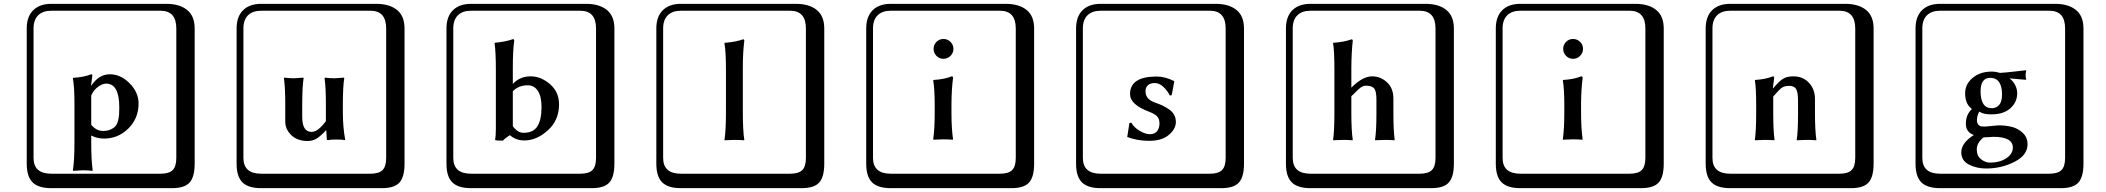

<svg xmlns="http://www.w3.org/2000/svg" viewBox="-20 -774 11036 1006"><path d="M458 -273.9V-120.1Q484.9 -87.9 520 -87.9Q543 -87.9 559.6 -95.5Q576.2 -103 585.2 -113.5Q594.2 -124 598.6 -142.1Q603 -160.2 604 -174.6Q605 -189 605 -211.9Q605 -335.9 536.1 -335.9Q516.1 -335.9 493.2 -318.8Q470.2 -301.8 458 -273.9ZM370.1 -32.2V-231.9Q370.1 -320.8 361.8 -363.8L363.8 -366.2Q421.9 -370.1 458 -384.8Q463.9 -384.8 463.9 -377L457 -326.2H459Q499 -385.3 556.2 -384.8Q612.3 -384.8 659.2 -337.4Q706.1 -290 706.1 -231.9Q706.1 -153.8 652.6 -100.8Q599.1 -47.9 524.9 -47.9Q489.7 -47.9 458 -64V-32.2Q458 69.8 465.8 118.2L463.9 121.1Q439.9 118.2 414.1 118.2L362.8 121.1L361.8 118.2Q370.1 71.8 370.1 -32.2ZM249 -717.8Q204.1 -717.8 179.9 -693.8Q155.8 -669.9 155.8 -625V53.2Q155.8 136.2 249 136.2H820.8Q865.7 136.2 884.8 117.2Q903.8 98.1 903.8 53.2V-625Q903.8 -717.8 820.8 -717.8ZM1000 84Q1000 152.8 973.4 182.4Q946.8 211.9 880.9 211.9H249Q181.2 211.9 150.6 181.4Q120.1 150.9 120.1 84V-625Q120.1 -687 154.1 -720.5Q188 -753.9 249 -753.9H851.1Q920.9 -753.9 960.4 -721.9Q1000 -689.9 1000 -625Z M1687.5 -90.8Q1656.7 -57.6 1636.2 -46.4Q1615.7 -35.2 1591.8 -35.2Q1538.6 -35.2 1506.6 -65.7Q1474.6 -96.2 1474.6 -137.2V-230Q1474.6 -314.9 1467.8 -363.8L1468.8 -367.2Q1493.7 -364.3 1518.6 -363.8L1569.8 -367.2L1570.8 -363.8Q1564 -324.7 1563.5 -230V-162.1Q1563.5 -83 1611.8 -83Q1616.7 -83 1622.1 -84Q1627.4 -85 1632.6 -87.4Q1637.7 -89.8 1641.6 -92Q1645.5 -94.2 1650.6 -99.1Q1655.8 -104 1658.7 -106Q1661.6 -107.9 1667.2 -114.5Q1672.9 -121.1 1674.3 -122.6Q1675.8 -124 1681.2 -131.1Q1686.5 -138.2 1687.5 -139.2V-230Q1687.5 -314.9 1680.7 -363.8L1681.6 -367.2Q1706.5 -364.3 1731.4 -363.8L1782.7 -367.2L1783.7 -363.8Q1776.9 -324.7 1776.4 -230V-187Q1776.4 -106.9 1788.6 -43L1787.6 -40Q1772.5 -43 1739.7 -43Q1714.8 -43 1699.7 -40Q1692.9 -40 1692.4 -43L1689.5 -90.8ZM1348.6 -717.8Q1303.7 -717.8 1279.5 -693.8Q1255.4 -669.9 1255.4 -625V53.2Q1255.4 136.2 1348.6 136.2H1920.4Q1965.3 136.2 1984.4 117.2Q2003.4 98.1 2003.4 53.2V-625Q2003.4 -717.8 1920.4 -717.8ZM2099.6 84Q2099.6 152.8 2073 182.4Q2046.4 211.9 1980.5 211.9H1348.6Q1280.8 211.9 1250.2 181.4Q1219.7 150.9 1219.7 84V-625Q1219.7 -687 1253.7 -720.5Q1287.6 -753.9 1348.6 -753.9H1950.7Q2020.5 -753.9 2060.1 -721.9Q2099.6 -689.9 2099.6 -625Z M2667 -112.8Q2692.9 -77.6 2723.1 -78.1Q2773.9 -78.1 2795.7 -112.1Q2817.4 -146 2817.4 -213.9Q2817.4 -268.1 2798.3 -297.6Q2779.3 -327.1 2745.1 -327.1Q2697.3 -327.1 2667 -295.9ZM2667 -420.9V-334Q2703.1 -374 2760.3 -374Q2814.5 -374 2861.8 -333Q2909.2 -292 2909.2 -227.1Q2909.2 -144 2850.6 -91.1Q2792 -38.1 2727.1 -38.1Q2683.1 -38.1 2651.4 -65.9Q2647.5 -63 2633.3 -53Q2619.1 -43 2615.2 -37.1Q2581.1 -37.1 2574.2 -40Q2578.1 -63 2578.1 -99.1V-407.2Q2578.1 -503.4 2571.3 -547.9L2572.3 -549.8Q2632.3 -555.7 2667 -568.8Q2673.8 -568.8 2674.3 -562Q2667 -507.8 2667 -420.9ZM2448.2 -717.8Q2403.3 -717.8 2379.2 -693.8Q2355 -669.9 2355 -625V53.2Q2355 136.2 2448.2 136.2H3020Q3064.9 136.2 3084 117.2Q3103 98.1 3103 53.2V-625Q3103 -717.8 3020 -717.8ZM3199.2 84Q3199.2 152.8 3172.6 182.4Q3146 211.9 3080.1 211.9H2448.2Q2380.4 211.9 2349.9 181.4Q2319.3 150.9 2319.3 84V-625Q2319.3 -687 2353.3 -720.5Q2387.2 -753.9 2448.2 -753.9H3050.3Q3120.1 -753.9 3159.7 -721.9Q3199.2 -689.9 3199.2 -625Z M3783.7 -190.9V-405.8Q3783.7 -503.9 3775.9 -546.9L3777.8 -549.8Q3834 -553.7 3873 -567.9Q3879.9 -567.9 3879.9 -561Q3872.1 -500 3872.1 -419.9V-190.9Q3872.1 -89.8 3879.9 -41L3877.9 -39.1Q3854 -41 3827.6 -41Q3827.6 -41 3776.9 -39.1L3775.9 -41Q3783.7 -86.9 3783.7 -190.9ZM3547.9 -717.8Q3502.9 -717.8 3478.8 -693.8Q3454.6 -669.9 3454.6 -625V53.2Q3454.6 136.2 3547.9 136.2H4119.6Q4164.6 136.2 4183.6 117.2Q4202.6 98.1 4202.6 53.2V-625Q4202.6 -717.8 4119.6 -717.8ZM4298.8 84Q4298.8 152.8 4272.2 182.4Q4245.6 211.9 4179.7 211.9H3547.9Q3480 211.9 3449.5 181.4Q3418.9 150.9 3418.9 84V-625Q3418.9 -687 3452.9 -720.5Q3486.8 -753.9 3547.9 -753.9H4149.9Q4219.7 -753.9 4259.3 -721.9Q4298.8 -689.9 4298.8 -625Z M4647.5 -717.8Q4602.5 -717.8 4578.4 -693.8Q4554.2 -669.9 4554.2 -625V53.2Q4554.2 136.2 4647.5 136.2H5219.2Q5264.2 136.2 5283.2 117.2Q5302.2 98.1 5302.2 53.2V-625Q5302.2 -717.8 5219.2 -717.8ZM5398.4 84Q5398.4 152.8 5371.8 182.4Q5345.2 211.9 5279.3 211.9H4647.5Q4579.6 211.9 4549.1 181.4Q4518.6 150.9 4518.6 84V-625Q4518.6 -687 4552.5 -720.5Q4586.4 -753.9 4647.5 -753.9H5249.5Q5319.3 -753.9 5358.9 -721.9Q5398.4 -689.9 5398.4 -625ZM4886.5 -481.4Q4871.6 -497.1 4871.6 -518.1Q4871.6 -539.1 4886.5 -554.4Q4901.4 -569.8 4923.3 -569.8Q4945.3 -569.8 4960.4 -554.4Q4975.6 -539.1 4975.6 -518.1Q4975.6 -497.1 4960.4 -481.4Q4945.3 -465.8 4923.3 -465.8Q4901.4 -465.8 4886.5 -481.4ZM4877.4 -221.2Q4877.4 -309.1 4869.6 -353L4871.6 -355Q4930.7 -358.9 4966.3 -374Q4973.1 -374 4973.6 -366.2Q4965.8 -305.2 4965.3 -232.9V-180.2Q4965.3 -101.1 4973.6 -43.9L4971.7 -42Q4946.8 -43.9 4921.4 -43.9L4870.6 -42L4869.6 -43.9Q4877.4 -99.1 4877.4 -180.2Z M5897.9 -129.9 5908.2 -130.9Q5920.4 -106.9 5950.7 -88.9Q5981 -70.8 6005.9 -70.8Q6028.8 -70.8 6042 -85.9Q6055.2 -101.1 6055.2 -127.9Q6055.2 -150.9 6043.2 -163.8Q6031.2 -176.8 6000 -189Q5900.9 -226.1 5900.9 -280.8Q5900.9 -372.6 6039.1 -373Q6085.9 -373 6131.8 -349.1L6132.8 -347.2L6119.1 -274.9L6108.9 -273.9Q6099.1 -295.9 6077.1 -317.4Q6055.2 -338.9 6030.3 -338.9Q6007.3 -338.9 5994.6 -327.4Q5981.9 -315.9 5981.9 -295.9Q5981.9 -253.9 6031.2 -236.8Q6054.2 -229 6070.1 -221.4Q6085.9 -213.9 6104 -201.9Q6122.1 -189.9 6131.6 -172.9Q6141.1 -155.8 6141.1 -134.8Q6141.1 -98.6 6104.5 -67.4Q6067.9 -36.1 6001 -36.1Q5939 -36.1 5886.2 -56.2ZM5747.1 -717.8Q5702.1 -717.8 5678 -693.8Q5653.8 -669.9 5653.8 -625V53.2Q5653.8 136.2 5747.1 136.2H6318.8Q6363.8 136.2 6382.8 117.2Q6401.9 98.1 6401.9 53.2V-625Q6401.9 -717.8 6318.8 -717.8ZM6498 84Q6498 152.8 6471.4 182.4Q6444.8 211.9 6378.9 211.9H5747.1Q5679.2 211.9 5648.7 181.4Q5618.2 150.9 5618.2 84V-625Q5618.2 -687 5652.1 -720.5Q5686 -753.9 5747.1 -753.9H6349.1Q6418.9 -753.9 6458.5 -721.9Q6498 -689.9 6498 -625Z M7191.9 -180.2V-252Q7191.9 -295.9 7180.2 -310.5Q7168.5 -325.2 7135.7 -325.2Q7130.9 -325.2 7126.7 -324.2Q7122.6 -323.2 7117.2 -320.1Q7111.8 -316.9 7108.2 -314.5Q7104.5 -312 7097.7 -305.9Q7090.8 -299.8 7087.6 -296.4Q7084.5 -293 7075 -283.4Q7065.4 -273.9 7060.5 -270V-180.2Q7060.5 -91.3 7067.9 -41L7066.9 -39.1Q7042 -41 7016.6 -41L6965.8 -39.1L6964.8 -41Q6971.7 -87.9 6971.7 -180.2V-405.8Q6971.7 -509.8 6964.8 -546.9L6965.8 -549.8Q7022.9 -553.7 7061.5 -567.9Q7067.4 -567.9 7067.9 -561Q7061 -497.1 7060.5 -420.9V-314.9Q7119.6 -374 7169.4 -374Q7213.4 -374 7247.1 -343Q7280.8 -312 7280.8 -257.8V-180.2Q7280.8 -91.3 7287.6 -41L7286.6 -39.1Q7261.7 -41 7235.8 -41L7184.6 -39.1V-41Q7191.9 -88.4 7191.9 -180.2ZM6846.7 -717.8Q6801.8 -717.8 6777.6 -693.8Q6753.4 -669.9 6753.4 -625V53.2Q6753.4 136.2 6846.7 136.2H7418.5Q7463.4 136.2 7482.4 117.2Q7501.5 98.1 7501.5 53.2V-625Q7501.5 -717.8 7418.5 -717.8ZM7597.7 84Q7597.7 152.8 7571 182.4Q7544.4 211.9 7478.5 211.9H6846.7Q6778.8 211.9 6748.3 181.4Q6717.8 150.9 6717.8 84V-625Q6717.8 -687 6751.7 -720.5Q6785.6 -753.9 6846.7 -753.9H7448.7Q7518.6 -753.9 7558.1 -721.9Q7597.7 -689.9 7597.7 -625Z M7946.3 -717.8Q7901.4 -717.8 7877.2 -693.8Q7853 -669.9 7853 -625V53.2Q7853 136.2 7946.3 136.2H8518.1Q8563 136.2 8582 117.2Q8601.1 98.1 8601.1 53.2V-625Q8601.1 -717.8 8518.1 -717.8ZM8697.3 84Q8697.3 152.8 8670.7 182.4Q8644 211.9 8578.1 211.9H7946.3Q7878.4 211.9 7847.9 181.4Q7817.4 150.9 7817.4 84V-625Q7817.4 -687 7851.3 -720.5Q7885.3 -753.9 7946.3 -753.9H8548.3Q8618.2 -753.9 8657.7 -721.9Q8697.3 -689.9 8697.3 -625ZM8185.3 -481.4Q8170.4 -497.1 8170.4 -518.1Q8170.4 -539.1 8185.3 -554.4Q8200.2 -569.8 8222.2 -569.8Q8244.1 -569.8 8259.3 -554.4Q8274.4 -539.1 8274.4 -518.1Q8274.4 -497.1 8259.3 -481.4Q8244.1 -465.8 8222.2 -465.8Q8200.2 -465.8 8185.3 -481.4ZM8176.3 -221.2Q8176.3 -309.1 8168.5 -353L8170.4 -355Q8229.5 -358.9 8265.1 -374Q8272 -374 8272.5 -366.2Q8264.6 -305.2 8264.2 -232.9V-180.2Q8264.2 -101.1 8272.5 -43.9L8270.5 -42Q8245.6 -43.9 8220.2 -43.9L8169.4 -42L8168.5 -43.9Q8176.3 -99.1 8176.3 -180.2Z M9489.7 -180.2Q9489.7 -91.3 9497.1 -41L9496.1 -39.1Q9471.2 -41 9444.8 -41Q9444.8 -41 9395 -39.1L9394 -41Q9400.9 -82 9400.9 -180.2V-246.1Q9400.9 -289.1 9391.4 -306.6Q9381.8 -324.2 9354 -324.2Q9330.1 -324.2 9315.4 -313.7Q9300.8 -303.2 9271 -268.1V-180.2Q9271 -91.3 9277.8 -41L9276.9 -39.1Q9252 -41 9227.1 -41L9174.8 -39.1V-41Q9181.6 -88.9 9181.6 -180.2V-221.2Q9181.6 -316.4 9174.8 -353L9175.8 -355Q9232.9 -358.9 9269 -374Q9275.9 -374 9275.9 -366.2L9269 -312H9271Q9305.2 -352.1 9325.4 -363Q9345.7 -374 9377 -374Q9426.8 -374 9458.3 -340.1Q9489.7 -306.2 9489.7 -254.9ZM9045.9 -717.8Q9001 -717.8 8976.8 -693.8Q8952.6 -669.9 8952.6 -625V53.2Q8952.6 136.2 9045.9 136.2H9617.7Q9662.6 136.2 9681.6 117.2Q9700.7 98.1 9700.7 53.2V-625Q9700.7 -717.8 9617.7 -717.8ZM9796.9 84Q9796.9 152.8 9770.3 182.4Q9743.7 211.9 9677.7 211.9H9045.9Q8978 211.9 8947.5 181.4Q8917 150.9 8917 84V-625Q8917 -687 8950.9 -720.5Q8984.9 -753.9 9045.9 -753.9H9647.9Q9717.8 -753.9 9757.3 -721.9Q9796.9 -689.9 9796.9 -625Z M10549.3 -286.1Q10549.3 -238.3 10513.4 -206.5Q10477.5 -174.8 10414.6 -174.8Q10374.5 -174.8 10356.4 -186L10350.6 -189Q10338.4 -168.9 10338.4 -144Q10338.4 -128.9 10345.9 -120.8Q10353.5 -112.8 10360.6 -111.8Q10367.7 -110.8 10381.3 -110.8L10403.3 -112.8Q10437.5 -116.7 10450.7 -117.2Q10489.7 -117.2 10521.7 -109.1Q10553.7 -101.1 10578.6 -77.6Q10603.5 -54.2 10603.5 -18.1Q10603.5 39.1 10534.9 74Q10466.3 108.9 10386.7 108.9Q10336.9 108.9 10296.6 88.4Q10256.3 67.9 10256.3 23.9Q10256.3 -24.9 10322.3 -66.9Q10304.2 -71.8 10292.2 -86.9Q10280.3 -102.1 10280.3 -125Q10280.3 -173.8 10311.5 -202.1L10307.6 -207Q10276.9 -231 10276.4 -285.2Q10276.4 -333 10315.9 -366Q10355.5 -398.9 10415.5 -398.9Q10436.5 -398.9 10459.5 -392.1Q10491.7 -394 10537.1 -399.4Q10582.5 -404.8 10593.3 -405.8L10596.7 -403.8Q10593.8 -394 10593.3 -379.9Q10593.3 -367.7 10596.7 -357.9L10593.3 -356Q10591.8 -356 10509.3 -363.3Q10527.3 -350.1 10538.3 -328.9Q10549.3 -307.6 10549.3 -286.1ZM10469.7 -278.8Q10469.7 -365.7 10407.7 -366.2Q10357.9 -366.2 10357.4 -295.9Q10357.4 -207 10416.5 -207Q10439.5 -207 10454.6 -223.9Q10469.7 -240.7 10469.7 -278.8ZM10145.5 -717.8Q10100.6 -717.8 10076.4 -693.8Q10052.2 -669.9 10052.2 -625V53.2Q10052.2 136.2 10145.5 136.2H10717.3Q10762.2 136.2 10781.2 117.2Q10800.3 98.1 10800.3 53.2V-625Q10800.3 -717.8 10717.3 -717.8ZM10896.5 84Q10896.5 152.8 10869.9 182.4Q10843.3 211.9 10777.3 211.9H10145.5Q10077.6 211.9 10047.1 181.4Q10016.6 150.9 10016.6 84V-625Q10016.6 -687 10050.5 -720.5Q10084.5 -753.9 10145.5 -753.9H10747.6Q10817.4 -753.9 10856.9 -721.9Q10896.5 -689.9 10896.5 -625ZM10373 -54.2Q10337.4 -25.9 10337.4 8.8Q10337.4 43 10359.9 60.5Q10382.3 78.1 10407.7 78.1Q10456.5 78.1 10491.5 55.7Q10526.4 33.2 10526.4 -1Q10526.4 -57.1 10424.3 -57.1Q10420.9 -57.1 10403.1 -55.7Q10385.3 -54.2 10373 -54.2ZM10374 -54.7H10374.5Q10374.5 -54.7 10374 -54.7Z"/></svg>

Font: Linux Biolinum Keyboard
Style: Regular
Weight: 700
Designer: Philipp H. Poll
Foundry: Philipp H. Poll
Version: Version 0.6.1 ; ttfautohint (v0.9)